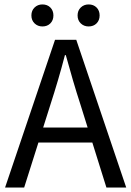

<svg xmlns="http://www.w3.org/2000/svg" viewBox="-20 -833 584 853"><path d="M2.6 0 224.5 -656.3H318.8L540.7 0H452.7L338 -366.6Q320.1 -421.7 304 -476.5Q288 -531.3 272.4 -588H268.4Q253.5 -530.7 237.4 -476.2Q221.4 -421.7 203.5 -366.6L87.4 0ZM119.4 -199.8V-266.5H421.6V-199.8ZM168.4 -715.5Q147.7 -715.5 133.6 -729.1Q119.5 -742.8 119.5 -764.4Q119.5 -786 133.6 -799.7Q147.7 -813.3 168.4 -813.3Q190.1 -813.3 203.7 -799.7Q217.3 -786 217.3 -764.4Q217.3 -742.8 203.7 -729.1Q190.1 -715.5 168.4 -715.5ZM373.7 -715.5Q352.9 -715.5 338.8 -729.1Q324.7 -742.8 324.7 -764.4Q324.7 -786 338.8 -799.7Q352.9 -813.3 373.7 -813.3Q395.4 -813.3 409 -799.7Q422.6 -786 422.6 -764.4Q422.6 -742.8 409 -729.1Q395.4 -715.5 373.7 -715.5Z"/></svg>

Font: Source Sans 3
Style: Regular
Weight: 200
Designer: Paul D. Hunt
Foundry: Adobe
Version: Version 3.046;hotconv 1.0.118;makeotfexe 2.5.65603